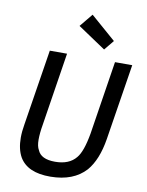

<svg xmlns="http://www.w3.org/2000/svg" viewBox="-98 -972 804 1053"><g transform="rotate(10 304.0 -445.5)"><path d="M60 -171Q60 -205 67 -245L134 -668H230L166 -259Q158 -213 158 -176.5Q158 -140 170 -120Q189 -73 267.5 -73Q346 -73 384 -120Q415 -156 433 -259L497 -668H593L526 -245Q507 -127 453 -64Q385 11 257 12Q129 13 84 -64Q60 -107 60 -171ZM426 -726 271 -830 331 -903 471 -781Z"/></g></svg>

Font: Rambla
Style: Italic
Weight: 400
Italic angle: -12°
Designer: Martin Sommaruga
Foundry: Martin Sommaruga
Version: Version 1.001